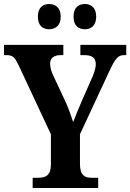

<svg xmlns="http://www.w3.org/2000/svg" viewBox="-20 -938 650 958"><path d="M404 -792C432 -792 460 -808 460 -855C460 -902 432 -918 404 -918C373 -918 347 -902 347 -855C347 -808 373 -792 404 -792ZM225 -792C254 -792 283 -808 283 -855C283 -902 254 -918 225 -918C196 -918 169 -902 169 -855C169 -808 196 -792 225 -792ZM143 0H470V-51H437C405 -51 379 -61 379 -120V-268L527 -586C556 -647 569 -663 600 -663H610V-714H381V-663H400C438 -663 458 -651 458 -617C458 -606 454 -584 442 -556L392 -443C374 -400 357 -361 345 -329C335 -360 325 -389 308 -428L243 -567C235 -584 230 -605 230 -621C230 -647 248 -663 283 -663H296V-714H0V-663H12C46 -663 55 -650 74 -610L234 -268V-119C234 -61 207 -51 169 -51H143Z"/></svg>

Font: Noto Serif Georgian Condensed Bold
Style: Regular
Weight: 700
Width: 3
Designer: Monotype Design Team, Akaki Razmadze
Foundry: Google LLC
Version: Version 2.003